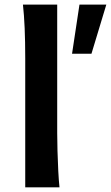

<svg xmlns="http://www.w3.org/2000/svg" viewBox="-20 -801 475 821"><path d="M224.6 -781.2V-231.9Q224.6 -200.7 225.8 -156.2Q227.1 -111.8 229.2 -69.3Q231.4 -26.9 234.4 0H87.9V-551.8Q87.9 -694.8 78.1 -781.2ZM319.8 -781.2H434.6L371.1 -571.3H288.1Z"/></svg>

Font: Andika
Style: Bold
Weight: 700
Designer: Victor Gaultney, Annie Olsen, Julie Remington, Don Collingsworth, Eric Hays, Becca Hirsbrunner
Foundry: SIL International
Version: Version 6.101